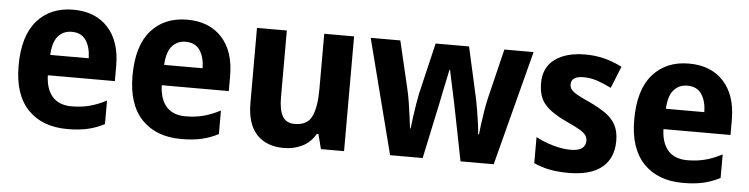

<svg xmlns="http://www.w3.org/2000/svg" viewBox="-40 -728 3550 910"><g transform="rotate(5 1735.5 -273.0)"><path d="M278 -556Q383 -556 443 -490.5Q503 -425 503 -308V-236H184Q186 -170 217.5 -134.5Q249 -99 309 -99Q354 -99 393 -109Q432 -119 474 -141V-29Q436 -9 394.5 0.5Q353 10 298 10Q178 10 110 -61Q42 -132 42 -269Q42 -411 105.5 -483.5Q169 -556 278 -556ZM279 -451Q240 -451 215 -423Q190 -395 187 -333H370Q369 -386 347 -418.5Q325 -451 279 -451Z M820 -556Q925 -556 985 -490.5Q1045 -425 1045 -308V-236H726Q728 -170 759.5 -134.5Q791 -99 851 -99Q896 -99 935 -109Q974 -119 1016 -141V-29Q978 -9 936.5 0.5Q895 10 840 10Q720 10 652 -61Q584 -132 584 -269Q584 -411 647.5 -483.5Q711 -556 820 -556ZM821 -451Q782 -451 757 -423Q732 -395 729 -333H912Q911 -386 889 -418.5Q867 -451 821 -451Z M1614 -546V0H1504L1486 -70H1478Q1455 -29 1415 -9.5Q1375 10 1328 10Q1245 10 1198.5 -39.5Q1152 -89 1152 -190V-546H1294V-228Q1294 -168 1311.5 -138Q1329 -108 1369 -108Q1430 -108 1451 -153Q1472 -198 1472 -282V-546Z M2124 -222Q2121 -239 2115 -267Q2109 -295 2102.5 -326Q2096 -357 2090 -384Q2084 -411 2081 -427H2078Q2075 -411 2069 -383.5Q2063 -356 2056.5 -324.5Q2050 -293 2044.5 -265Q2039 -237 2035 -221L1988 0H1833L1693 -546H1834L1888 -316Q1894 -290 1899.5 -256.5Q1905 -223 1909 -190.5Q1913 -158 1916 -135H1919Q1921 -156 1925.5 -188Q1930 -220 1935 -251Q1940 -282 1944 -301L2002 -546H2161L2216 -299Q2220 -280 2225 -249.5Q2230 -219 2234.5 -188Q2239 -157 2240 -135H2244Q2246 -155 2250 -185.5Q2254 -216 2259.5 -249Q2265 -282 2271 -308L2329 -546H2468L2326 0H2168Z M2895 -161Q2895 -78 2841 -34Q2787 10 2683 10Q2633 10 2593.5 2.5Q2554 -5 2517 -22V-146Q2554 -126 2599 -113Q2644 -100 2682 -100Q2720 -100 2737 -113Q2754 -126 2754 -149Q2754 -162 2747 -173.5Q2740 -185 2718 -198.5Q2696 -212 2649 -233Q2582 -264 2549 -300.5Q2516 -337 2516 -403Q2516 -478 2569.5 -517Q2623 -556 2714 -556Q2761 -556 2803 -545.5Q2845 -535 2889 -513L2847 -409Q2813 -426 2781 -437Q2749 -448 2715 -448Q2656 -448 2656 -409Q2656 -396 2663.5 -385.5Q2671 -375 2692.5 -362.5Q2714 -350 2757 -331Q2799 -311 2830 -289.5Q2861 -268 2878 -237.5Q2895 -207 2895 -161Z M3207 -556Q3312 -556 3372 -490.5Q3432 -425 3432 -308V-236H3113Q3115 -170 3146.5 -134.5Q3178 -99 3238 -99Q3283 -99 3322 -109Q3361 -119 3403 -141V-29Q3365 -9 3323.5 0.5Q3282 10 3227 10Q3107 10 3039 -61Q2971 -132 2971 -269Q2971 -411 3034.5 -483.5Q3098 -556 3207 -556ZM3208 -451Q3169 -451 3144 -423Q3119 -395 3116 -333H3299Q3298 -386 3276 -418.5Q3254 -451 3208 -451Z"/></g></svg>

Font: Noto Sans Armenian SemiCondensed
Style: Bold
Weight: 700
Width: 4
Designer: Monotype Design Team
Foundry: Monotype Imaging Inc.
Version: Version 2.008; ttfautohint (v1.8.4.7-5d5b)